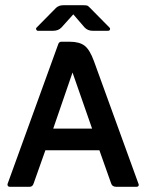

<svg xmlns="http://www.w3.org/2000/svg" viewBox="-20 -716 561 736"><path d="M261 -661 216 -611Q204 -598 184 -598H125Q121 -598 119 -602.5Q117 -607 120 -610L195 -686Q206 -696 223 -696H298Q307 -696 312.5 -695Q318 -694 325 -686L400 -610Q403 -607 401.5 -602.5Q400 -598 394 -598H335Q316 -598 304 -611ZM154 -140 109 -13Q105 0 94 0H17Q12 0 10 -3.5Q8 -7 9 -11L203 -546Q206 -556 215 -556H248Q284 -556 304 -541Q324 -526 340 -482L511 -11Q513 -7 511 -3.5Q509 0 504 0H425Q410 0 406 -13L361 -140ZM184 -223H333L258 -438Z"/></svg>

Font: Zain
Style: Bold
Weight: 700
Designer: Zain,Boutros
Foundry: Mobile Telecommunications Company (Zain), 2024
Version: Version 1.50; ttfautohint (v1.8.4)